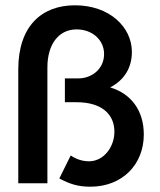

<svg xmlns="http://www.w3.org/2000/svg" viewBox="-20 -692 603 725"><path d="M321 13C442 13 523 -71 523 -184C523 -274 476 -338 396 -362C452 -391 478 -439 478 -496C478 -590 393 -672 263 -672C138 -672 49 -594 49 -430V0H159V-438C159 -525 202 -581 269 -581C329 -581 373 -541 373 -488C373 -431 326 -396 276 -396H225V-306H269C367 -306 412 -258 412 -195C412 -137 372 -83 316 -83C291 -83 267 -91 247 -105L204 -18C242 2 273 13 321 13Z"/></svg>

Font: Inconsolata SemiExpanded
Style: Bold
Weight: 700
Width: 6
Monospace: yes
Designer: Raph Levien, Cyreal, Brenton Simpson
Foundry: Raph Levien, Cyreal, Google
Version: Version 3.100